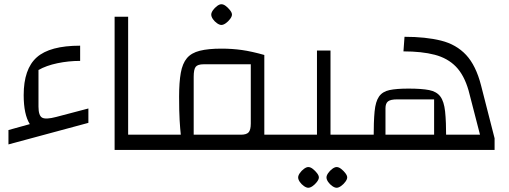

<svg xmlns="http://www.w3.org/2000/svg" viewBox="-20 -709 2409 908"><path d="M20 -26V-94L121 -122Q92 -168 92 -259Q92 -383 154 -438Q216 -493 359 -493V-421Q304 -421 251.5 -410Q199 -399 162 -378V-205Q162 -162 179.5 -152.5Q197 -143 246 -156L398 -196V-128Z M522 0V-630H586V-72H692V0ZM692 0V-72Q705 -72 708.5 -62.5Q712 -53 712 -36Q712 -20 708.5 -10Q705 0 692 0Z M1230 0V-72H1337V0ZM692 0V-72H835Q832 -99 829.5 -140.5Q827 -182 827 -252Q827 -320 835 -364.5Q843 -409 864 -434Q885 -459 925 -469Q965 -479 1027 -479Q1078 -479 1124 -472.5Q1170 -466 1230 -449V0ZM896 -72H1119Q1146 -72 1156 -83.5Q1166 -95 1166 -125V-405H943Q915 -405 905.5 -393Q896 -381 896 -346ZM692 0Q679 0 675.5 -10Q672 -20 672 -36Q672 -53 675.5 -62.5Q679 -72 692 -72ZM1337 0V-72Q1349 -72 1353 -62.5Q1357 -53 1357 -36Q1357 -20 1353 -10Q1349 0 1337 0ZM1027 -591Q1018 -591 1006.5 -599Q995 -607 987 -618.5Q979 -630 979 -640Q979 -649 987 -660.5Q995 -672 1006.5 -680.5Q1018 -689 1027 -689Q1037 -689 1048 -680.5Q1059 -672 1068 -660.5Q1077 -649 1077 -640Q1077 -631 1068 -619Q1059 -607 1047.5 -599Q1036 -591 1027 -591Z M1543 0V-72H1649V0ZM1337 0V-72H1517L1479 -34V-470H1543V0ZM1337 0Q1324 0 1320.5 -10Q1317 -20 1317 -36Q1317 -53 1320.5 -62.5Q1324 -72 1337 -72ZM1649 0V-72Q1662 -72 1665.5 -62.5Q1669 -53 1669 -36Q1669 -20 1665.5 -10Q1662 0 1649 0ZM1438 179Q1429 179 1417.5 171Q1406 163 1398 151.5Q1390 140 1390 130Q1390 121 1398 109.5Q1406 98 1417.5 89.5Q1429 81 1438 81Q1448 81 1459 89.5Q1470 98 1479 109.5Q1488 121 1488 130Q1488 139 1479 151Q1470 163 1458.5 171Q1447 179 1438 179ZM1572 179Q1563 179 1551.5 171Q1540 163 1532 151.5Q1524 140 1524 130Q1524 121 1532 109.5Q1540 98 1551.5 89.5Q1563 81 1572 81Q1582 81 1593 89.5Q1604 98 1613 109.5Q1622 121 1622 130Q1622 139 1613 151Q1604 163 1592.5 171Q1581 179 1572 179Z M1649 0V-72H2250L2196 -281Q2175 -354 2136 -394Q2097 -434 2036 -450Q1975 -466 1888 -466L1893 -535Q1993 -535 2065.5 -517Q2138 -499 2184.5 -449Q2231 -399 2255 -305L2319 -55V0ZM1803 -54H2033V-239H1858Q1827 -239 1815 -229.5Q1803 -220 1803 -197ZM1747 -54Q1747 -134 1751.5 -181.5Q1756 -229 1772.5 -252.5Q1789 -276 1822 -283Q1855 -290 1912 -290Q1974 -290 2009.5 -283Q2045 -276 2062.5 -252.5Q2080 -229 2085 -181.5Q2090 -134 2090 -54ZM1649 0Q1636 0 1632.5 -10Q1629 -20 1629 -36Q1629 -53 1632.5 -62.5Q1636 -72 1649 -72Z"/></svg>

Font: Changa ExtraLight Light
Style: Regular
Weight: 300
Version: Version 3.002; ttfautohint (v1.8.2)